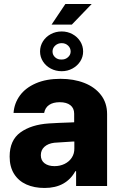

<svg xmlns="http://www.w3.org/2000/svg" viewBox="-20 -932 604 962"><path d="M224.6 -313.5Q268.6 -316.4 332 -318.4Q339.8 -319.3 351.6 -319.3V-362.3Q351.6 -390.1 332.5 -405Q313.5 -419.9 279.3 -419.9Q246.1 -419.9 226.1 -406.2Q206.1 -392.6 201.2 -366.2H47.9Q51.3 -414.1 79.3 -452.9Q107.4 -491.7 159.4 -514.4Q211.4 -537.1 283.2 -537.1Q349.6 -537.1 402.6 -516.4Q455.6 -495.6 486.1 -455.8Q516.6 -416 516.6 -360.4V0H361.3V-74.2H357.4Q335 -33.2 296.4 -11.7Q257.8 9.8 203.1 9.8Q151.4 9.8 112.1 -7.8Q72.8 -25.4 50.5 -60.8Q28.3 -96.2 28.3 -147.5Q28.3 -229.5 82.5 -268.6Q136.7 -307.6 224.6 -313.5ZM252.9 -99.6Q280.8 -99.6 303.7 -110.8Q326.7 -122.1 339.8 -142.3Q353 -162.6 352.5 -188.5V-222.7H342.8L252 -216.8Q220.7 -212.9 202.6 -196.5Q184.6 -180.2 184.6 -154.3Q184.6 -127.9 203.4 -113.8Q222.2 -99.6 252.9 -99.6ZM307.6 -912.1H439.5L339.8 -808.6H238.3ZM180.7 -673.8Q180.7 -701.7 195.1 -724.6Q209.5 -747.6 234.4 -761Q259.3 -774.4 289.1 -774.4Q318.4 -774.4 343 -761Q367.7 -747.6 382.1 -724.6Q396.5 -701.7 396.5 -673.8Q396.5 -647 382.1 -624.5Q367.7 -602.1 343 -588.6Q318.4 -575.2 289.1 -575.2Q259.3 -575.2 234.4 -588.4Q209.5 -601.6 195.1 -624.3Q180.7 -647 180.7 -673.8ZM334 -673.8Q334 -691.4 321 -703.6Q308.1 -715.8 289.1 -715.8Q270 -715.8 256.6 -703.6Q243.2 -691.4 243.2 -673.8Q243.2 -656.7 256.3 -644.8Q269.5 -632.8 289.1 -633.8Q307.1 -633.3 320.6 -645.3Q334 -657.2 334 -673.8Z"/></svg>

Font: Pretendard JP ExtraBold
Style: Regular
Weight: 800
Designer: Base glyphs from Inter by Rasmus Andersson; Hangeul glyphs from Noto Sans CJK(Source Han Sans) by Jang Soo-young and Kan
Foundry: Kil Hyung-jin
Version: Version 1.309